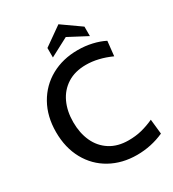

<svg xmlns="http://www.w3.org/2000/svg" viewBox="-217 -1026 1046 1159"><g transform="rotate(-30 306.5 -446.5)"><path d="M37 -350Q37 -459 83.5 -541.5Q130 -624 211.5 -669Q293 -714 397 -714Q449 -714 496.5 -703Q544 -692 581 -673L570 -571Q479 -612 396 -612Q319 -612 265.5 -578Q212 -544 184.5 -485Q157 -426 157 -350Q157 -274 184 -215Q211 -156 264 -122Q317 -88 393 -88Q442 -88 484 -98.5Q526 -109 570 -129L581 -26Q492 14 393 14Q290 14 209 -31Q128 -76 82.5 -158.5Q37 -241 37 -350ZM246 -816 375 -907 504 -816V-750L375 -818L246 -750Z"/></g></svg>

Font: Cabin Medium
Style: Regular
Weight: 500
Designer: Pablo Impallari
Foundry: Pablo Impallari. http://www.impallari.com Igino Marini. http://www.ikern.com
Version: Version 2.200